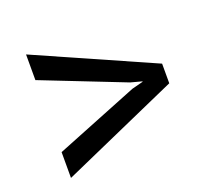

<svg xmlns="http://www.w3.org/2000/svg" viewBox="-85 -638 692 642"><g transform="rotate(-20 261.0 -316.5)"><path d="M65.4 -444.8V-536.1L482.4 -351.6V-281.7L65.4 -96.7V-188.5L360.4 -306.6L400.4 -316.9V-318.4L360.4 -329.1Z"/></g></svg>

Font: Roboto Web
Style: Regular
Weight: 400
Designer: Google
Version: Version 1.200310; 2013